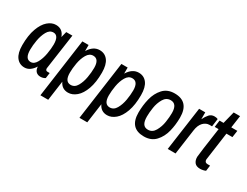

<svg xmlns="http://www.w3.org/2000/svg" viewBox="-78 -1248 2575 2001"><g transform="rotate(30 1209.0 -247.0)"><path d="M30 -180Q30 -297 59 -377.5Q88 -458 134 -498Q180 -538 231 -538Q313 -538 341 -456L359 -526H433Q372 -109 372 -98Q372 -70 396 -70H423L414 -4Q389 12 357 12Q324 12 304 -8Q284 -28 282 -67Q232 12 165 12Q103 12 66.5 -36.5Q30 -85 30 -180ZM311 -348Q311 -456 247 -456Q201 -456 174 -407Q147 -358 136 -294.5Q125 -231 125 -180Q125 -70 192 -70Q234 -70 261 -119Q288 -168 299.5 -233.5Q311 -299 311 -348Z M553 -526H628V-453Q680 -538 757 -538Q820 -538 856.5 -489.5Q893 -441 893 -346Q893 -229 864 -148.5Q835 -68 788 -28Q741 12 689 12Q614 12 582 -58L549 179H455ZM798 -348Q798 -454 727 -454Q681 -454 653 -405.5Q625 -357 614 -293Q603 -229 603 -178Q603 -72 673 -72Q721 -72 748.5 -120Q776 -168 787 -231.5Q798 -295 798 -348Z M1023 -526H1098V-453Q1150 -538 1227 -538Q1290 -538 1326.5 -489.5Q1363 -441 1363 -346Q1363 -229 1334 -148.5Q1305 -68 1258 -28Q1211 12 1159 12Q1084 12 1052 -58L1019 179H925ZM1268 -348Q1268 -454 1197 -454Q1151 -454 1123 -405.5Q1095 -357 1084 -293Q1073 -229 1073 -178Q1073 -72 1143 -72Q1191 -72 1218.5 -120Q1246 -168 1257 -231.5Q1268 -295 1268 -348Z M1430 -177Q1430 -263 1450 -344.5Q1470 -426 1521 -482Q1572 -538 1659 -538Q1832 -538 1832 -347Q1832 -261 1812 -180Q1792 -99 1740.5 -43.5Q1689 12 1602 12Q1430 12 1430 -177ZM1735 -346Q1735 -456 1658 -456Q1605 -456 1575.5 -405.5Q1546 -355 1536.5 -293.5Q1527 -232 1527 -185Q1527 -127 1545.5 -98.5Q1564 -70 1604 -70Q1657 -70 1686.5 -121.5Q1716 -173 1725.5 -235.5Q1735 -298 1735 -346Z M1958 -526H2032V-443Q2053 -486 2076.5 -512Q2100 -538 2138 -538Q2162 -538 2179 -530L2166 -435H2136Q2094 -435 2061.5 -401Q2029 -367 2020 -301L1978 0H1884Z M2191 -82Q2191 -106 2240 -444H2193L2204 -526H2252L2289 -673H2366L2345 -526H2418L2406 -444H2334Q2287 -116 2287 -106Q2287 -70 2323 -70H2353L2344 -3Q2332 3 2313.5 7Q2295 11 2279 11Q2232 11 2211.5 -15Q2191 -41 2191 -82Z"/></g></svg>

Font: Archivo Narrow Medium
Style: Italic
Weight: 500
Italic angle: -8°
Designer: Hector Gatti
Foundry: Omnibus-Type
Version: Version 2.001